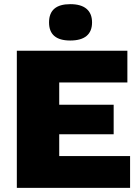

<svg xmlns="http://www.w3.org/2000/svg" viewBox="-20 -904 668 924"><path d="M606 -153V0H160H61V-660H265H593V-507H265V-400H527V-258H265V-153ZM423 -796Q423 -753 396.5 -731Q370 -709 318 -709Q216 -709 216 -796Q216 -884 318 -884Q370 -884 396.5 -861.5Q423 -839 423 -796Z"/></svg>

Font: Work Sans ExtraBold
Style: Regular
Weight: 800
Designer: Wei Huang
Foundry: Wei Huang
Version: Version 1.500